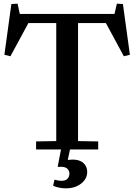

<svg xmlns="http://www.w3.org/2000/svg" viewBox="-20 -816 733 1048"><path d="M42 -794 76 -796 88 -740H605L618 -796L651 -794L689 -517L656 -509L558 -690H406V-46L516 -44V0H362L350 57Q368 55 376 55Q415 55 435.5 74Q456 93 456 122Q456 160 423 186Q390 212 340 212Q303 212 270 198L277 166L279 165Q300 171 315 171Q338 171 348.5 159.5Q359 148 359 132Q359 114 345.5 103Q332 92 297 95L295 93L313 0H177V-44L287 -46V-690H135L37 -509L4 -517Z"/></svg>

Font: Minipax
Style: Bold
Weight: 500
Designer: Raphaël Ronot, Igor Stepanchenko (Cyrillic)
Foundry: steppetype
Version: Version 1.002